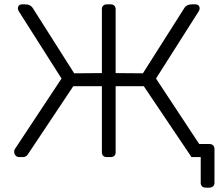

<svg xmlns="http://www.w3.org/2000/svg" viewBox="-20 -720 1013 880"><path d="M940 -60Q950 -60 956.5 -54Q963 -48 963 -38V118Q963 128 956.5 134Q950 140 940 140H922Q912 140 906 134Q900 128 900 118V0H857L853 -7L849 -13L639 -325H510V-21Q510 -12 504 -6Q498 0 488 0H469Q459 0 453 -6Q447 -12 447 -22V-325H316L108 -13Q100 0 85 0H68Q58 0 51.5 -7Q45 -14 45 -24Q45 -32 47 -35L262 -360L67 -667Q62 -675 62 -680Q62 -700 82 -700H96Q118 -700 129 -685L320 -384L447 -385V-678Q447 -688 453 -694Q459 -700 469 -700H488Q498 -700 504 -694Q510 -688 510 -678V-385L635 -384L826 -685Q837 -700 859 -700H875Q895 -700 895 -680Q895 -675 890 -667L695 -360L893 -60Z"/></svg>

Font: Rubik AZ
Style: Regular
Weight: 300
Designer: Hubert and Fischer
Foundry: Hubert & Fischer
Version: Version 2.000